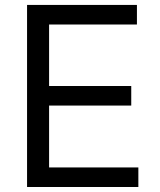

<svg xmlns="http://www.w3.org/2000/svg" viewBox="-20 -747 638 767"><path d="M88.1 0V-727.3H527V-649.1H176.1V-403.4H504.3V-325.3H176.1V-78.1H532.7V0Z"/></svg>

Font: Inter UI
Style: Regular
Weight: 400
Designer: Rasmus Andersson
Foundry: rsms
Version: 3.2;8d6f07862